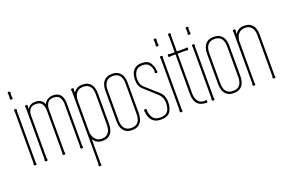

<svg xmlns="http://www.w3.org/2000/svg" viewBox="-107 -1065 2525 1670"><g transform="rotate(-20 1156.0 -230.5)"><path d="M63 -620Q66 -617 66 -612Q66 -599 53 -599Q40 -599 40 -612Q40 -617 43 -620V-649Q40 -654 40 -658Q40 -671 53 -671Q66 -671 66 -658Q66 -654 63 -649ZM63 -11Q66 -8 66 -3Q66 10 53 10Q40 10 40 -3Q40 -8 43 -11V-488Q40 -493 40 -497Q40 -510 53 -510Q66 -510 66 -497Q66 -493 63 -488Z M493 -11Q496 -8 496 -3Q496 10 483 10Q470 10 470 -3Q470 -8 473 -11V-408Q473 -437 458 -463.5Q443 -490 401 -490Q361 -490 346 -466.5Q331 -443 329 -414V-11Q332 -8 332 -3Q332 10 319 10Q306 10 306 -3Q306 -8 309 -11V-408Q309 -437 294 -463.5Q279 -490 237 -490Q197 -490 181 -466.5Q165 -443 165 -414V-11Q168 -8 168 -3Q168 10 155 10Q142 10 142 -3Q142 -8 145 -11V-488Q142 -493 142 -497Q142 -510 155 -510Q168 -510 168 -497Q168 -493 165 -488V-471Q177 -490 194.5 -500Q212 -510 238 -510Q273 -510 292.5 -495.5Q312 -481 320 -458Q331 -485 354 -497.5Q377 -510 402 -510Q437 -510 457 -495Q477 -480 485 -457Q493 -434 493 -409Z M777 -395V-105Q777 -77 768 -50.5Q759 -24 736.5 -7Q714 10 674 10Q617 10 591 -37V188Q594 192 594 197Q594 210 581 210Q568 210 568 197Q568 192 571 188V-489Q568 -492 568 -497Q568 -510 581 -510Q594 -510 594 -497Q594 -492 591 -489V-468Q605 -487 624.5 -498.5Q644 -510 674 -510Q714 -510 736.5 -493Q759 -476 768 -450Q777 -424 777 -395ZM591 -395V-105Q591 -83 600 -61Q609 -39 627.5 -24.5Q646 -10 674 -10Q707 -10 725 -24.5Q743 -39 750 -61Q757 -83 757 -105V-395Q757 -418 750 -440Q743 -462 725 -476Q707 -490 674 -490Q643 -490 625 -475.5Q607 -461 599 -439Q591 -417 591 -395Z M1052 -105Q1052 -77 1042.5 -50.5Q1033 -24 1010.5 -7Q988 10 949 10Q910 10 887.5 -7Q865 -24 855.5 -50.5Q846 -77 846 -105V-395Q846 -424 855.5 -450Q865 -476 887.5 -493Q910 -510 949 -510Q988 -510 1010.5 -493Q1033 -476 1042.5 -450Q1052 -424 1052 -395ZM866 -105Q866 -82 873.5 -60Q881 -38 899.5 -24Q918 -10 949 -10Q982 -10 1000 -24Q1018 -38 1025 -60Q1032 -82 1032 -105V-395Q1032 -418 1025 -439.5Q1018 -461 1000 -475.5Q982 -490 949 -490Q918 -490 899.5 -475.5Q881 -461 873.5 -439.5Q866 -418 866 -395Z M1284 -212Q1310 -189 1318 -163.5Q1326 -138 1326 -113Q1326 -61 1303 -25.5Q1280 10 1217 10Q1177 10 1153 -6Q1129 -22 1118 -47.5Q1107 -73 1106 -101Q1103 -104 1103 -110Q1103 -123 1116 -123Q1129 -123 1129 -110Q1129 -106 1127 -104Q1129 -69 1148.5 -39Q1168 -9 1217 -9Q1255 -9 1274 -24.5Q1293 -40 1299.5 -64Q1306 -88 1306 -113Q1306 -164 1270 -198L1157 -300Q1134 -321 1127 -343Q1120 -365 1120 -393Q1120 -424 1130 -450.5Q1140 -477 1163 -493.5Q1186 -510 1225 -510Q1278 -510 1300.5 -478Q1323 -446 1325 -405Q1328 -402 1328 -397Q1328 -384 1315 -384Q1303 -384 1303 -397Q1303 -401 1306 -404Q1305 -436 1286 -463Q1267 -490 1225 -490Q1178 -490 1159 -460Q1140 -430 1140 -393Q1141 -364 1147.5 -346Q1154 -328 1170 -314Z M1414 -620Q1417 -617 1417 -612Q1417 -599 1404 -599Q1391 -599 1391 -612Q1391 -617 1394 -620V-649Q1391 -654 1391 -658Q1391 -671 1404 -671Q1417 -671 1417 -658Q1417 -654 1414 -649ZM1414 -11Q1417 -8 1417 -3Q1417 10 1404 10Q1391 10 1391 -3Q1391 -8 1394 -11V-488Q1391 -493 1391 -497Q1391 -510 1404 -510Q1417 -510 1417 -497Q1417 -493 1414 -488Z M1547 -108Q1547 -73 1564 -44Q1581 -15 1625 -13Q1630 -16 1634 -16Q1647 -16 1647 -3Q1647 10 1634 10Q1630 10 1625 7Q1588 5 1566.5 -11.5Q1545 -28 1536 -54Q1527 -80 1527 -108V-480H1482Q1479 -477 1474 -477Q1461 -477 1461 -490Q1461 -503 1474 -503Q1479 -503 1482 -500H1527V-649Q1524 -654 1524 -658Q1524 -671 1537 -671Q1550 -671 1550 -658Q1550 -655 1547 -649V-500H1625Q1630 -503 1634 -503Q1647 -503 1647 -490Q1647 -477 1634 -477Q1630 -477 1625 -480H1547Z M1710 -620Q1713 -617 1713 -612Q1713 -599 1700 -599Q1687 -599 1687 -612Q1687 -617 1690 -620V-649Q1687 -654 1687 -658Q1687 -671 1700 -671Q1713 -671 1713 -658Q1713 -654 1710 -649ZM1710 -11Q1713 -8 1713 -3Q1713 10 1700 10Q1687 10 1687 -3Q1687 -8 1690 -11V-488Q1687 -493 1687 -497Q1687 -510 1700 -510Q1713 -510 1713 -497Q1713 -493 1710 -488Z M1993 -105Q1993 -77 1983.5 -50.5Q1974 -24 1951.5 -7Q1929 10 1890 10Q1851 10 1828.5 -7Q1806 -24 1796.5 -50.5Q1787 -77 1787 -105V-395Q1787 -424 1796.5 -450Q1806 -476 1828.5 -493Q1851 -510 1890 -510Q1929 -510 1951.5 -493Q1974 -476 1983.5 -450Q1993 -424 1993 -395ZM1807 -105Q1807 -82 1814.5 -60Q1822 -38 1840.5 -24Q1859 -10 1890 -10Q1923 -10 1941 -24Q1959 -38 1966 -60Q1973 -82 1973 -105V-395Q1973 -418 1966 -439.5Q1959 -461 1941 -475.5Q1923 -490 1890 -490Q1859 -490 1840.5 -475.5Q1822 -461 1814.5 -439.5Q1807 -418 1807 -395Z M2274 -11Q2277 -8 2277 -3Q2277 10 2264 10Q2251 10 2251 -3Q2251 -8 2254 -11V-395Q2254 -418 2247 -439.5Q2240 -461 2222 -475.5Q2204 -490 2171 -490Q2143 -490 2124.5 -475.5Q2106 -461 2097 -439.5Q2088 -418 2088 -395V-11Q2091 -8 2091 -3Q2091 10 2078 10Q2065 10 2065 -3Q2065 -8 2068 -11V-488Q2065 -493 2065 -497Q2065 -510 2078 -510Q2091 -510 2091 -497Q2091 -493 2088 -488V-463Q2114 -510 2171 -510Q2211 -510 2233.5 -493Q2256 -476 2265 -450Q2274 -424 2274 -395Z"/></g></svg>

Font: Wire One
Style: Regular
Weight: 400
Designer: Alexei Vanyashin, Gayaneh Bagdasaryan
Foundry: Cyreal
Version: Version 1.102; ttfautohint (v1.8.3)